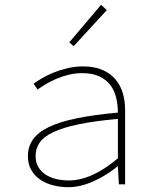

<svg xmlns="http://www.w3.org/2000/svg" viewBox="-20 -766 640 798"><path d="M264 12Q232 12 202 4.5Q172 -3 148.5 -18.5Q125 -34 110.5 -58.5Q96 -83 96 -117Q96 -157 117.5 -187Q139 -217 184 -238.5Q229 -260 300 -274.5Q371 -289 470 -298Q470 -329 463 -359Q456 -389 439.5 -411.5Q423 -434 394 -448Q365 -462 322 -462Q293 -462 266 -455.5Q239 -449 214.5 -438.5Q190 -428 170 -416Q150 -404 136 -394L120 -418Q133 -428 154 -440.5Q175 -453 202 -464Q229 -475 260.5 -482.5Q292 -490 324 -490Q372 -490 405.5 -475.5Q439 -461 460 -436Q481 -411 490.5 -378.5Q500 -346 500 -310V0H474L470 -74H468Q447 -57 422.5 -41.5Q398 -26 372 -14Q346 -2 318.5 5Q291 12 264 12ZM266 -16Q361 -16 470 -108V-272Q373 -263 307.5 -249.5Q242 -236 202 -217Q162 -198 145 -173.5Q128 -149 128 -118Q128 -90 140 -70.5Q152 -51 171.5 -39Q191 -27 215.5 -21.5Q240 -16 266 -16ZM286 -574 268 -590 400 -746 424 -724Z"/></svg>

Font: Source Code Pro ExtraLight
Style: Regular
Weight: 200
Monospace: yes
Designer: Paul D. Hunt, Teo Tuominen
Foundry: Adobe Systems Incorporated
Version: Version 2.030;PS 1.000;hotconv 16.6.51;makeotf.lib2.5.65220